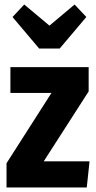

<svg xmlns="http://www.w3.org/2000/svg" viewBox="-20 -827 425 847"><path d="M309.1 -807.1 360.8 -752 243.2 -612.8H152.8L35.2 -752L86.9 -807.1L198.2 -713.9ZM371.1 -530.8V-423.8L172.9 -115.2H375L362.8 0H8.8V-106.9L207 -417H25.9V-530.8Z"/></svg>

Font: Fira Sans Compressed
Style: Bold
Weight: 700
Width: 1
Designer: Carrois Corporate & Edenspiekermann AG
Foundry: Carrois Corporate GbR & Edenspiekermann AG
Version: Version 4.203;PS 004.203;hotconv 1.0.88;makeotf.lib2.5.64775